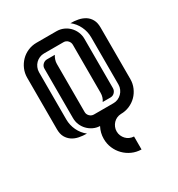

<svg xmlns="http://www.w3.org/2000/svg" viewBox="-150 -540 755 813"><g transform="rotate(-30 227.0 -133.0)"><path d="M190.4 55.2Q190.4 25.9 204.1 0Q187 -0.5 171.9 -7.8Q156.7 -15.1 145.5 -26.9Q134.3 -38.6 127.9 -54Q121.6 -69.3 121.6 -86.9V-328.1Q121.6 -340.3 130.4 -348.6Q139.2 -356.9 150.9 -356.9H189Q183.6 -348.6 180.4 -338.9Q177.2 -329.1 177.2 -319.3V-84Q177.2 -72.3 185.8 -63.7Q194.3 -55.2 206.1 -55.2H301.3Q313.5 -55.2 324 -59.8Q334.5 -64.5 342.3 -72.3Q350.1 -80.1 354.7 -90.6Q359.4 -101.1 359.4 -113.3V-344.2Q359.4 -372.1 347.2 -397.5Q335 -422.9 313 -439.9Q332.5 -439.9 350.8 -436.3Q369.1 -432.6 383.3 -423.6Q397.5 -414.6 406 -399.2Q414.6 -383.8 414.6 -360.4V-108.4Q414.6 -85.9 406 -66.2Q397.5 -46.4 382.8 -31.7Q368.2 -17.1 348.4 -8.5Q328.6 0 306.2 0Q294.9 0.5 285.4 4.9Q275.9 9.3 268.8 16.8Q261.7 24.4 257.6 34.2Q253.4 43.9 253.4 55.2Q253.4 66.4 257.6 76.2Q261.7 85.9 268.8 93.5Q275.9 101.1 285.6 105.5Q295.4 109.9 306.6 110.4V173.8Q282.2 173.3 261.2 163.8Q240.2 154.3 224.4 138.2Q208.5 122.1 199.5 100.8Q190.4 79.6 190.4 55.2ZM276.4 -355.5Q276.4 -367.2 268.1 -376Q259.8 -384.8 247.6 -384.8H151.9Q140.1 -384.8 129.6 -380.1Q119.1 -375.5 111.3 -367.7Q103.5 -359.9 98.9 -349.1Q94.2 -338.4 94.2 -326.7V-95.7Q94.2 -67.9 106.2 -42.5Q118.2 -17.1 140.1 0Q120.6 0 102.3 -3.7Q84 -7.3 70.1 -16.6Q56.2 -25.9 47.6 -41Q39.1 -56.2 39.1 -79.6V-331.1Q39.1 -353.5 47.6 -373.3Q56.2 -393.1 70.8 -408Q85.4 -422.9 105.2 -431.4Q125 -439.9 147.5 -439.9H245.1Q262.7 -439.9 278.6 -433.1Q294.4 -426.3 306.2 -414.3Q317.9 -402.3 324.7 -386.5Q331.5 -370.6 331.5 -353V-111.8Q331.5 -100.1 323.2 -91.3Q314.9 -82.5 302.7 -82.5H264.6Q276.4 -99.1 276.4 -120.6Z"/></g></svg>

Font: Isar CAT
Style: Regular
Weight: 400
Designer: Digitized by Peter Wiegel
Foundry: CAT-Fonts, Peter Wiegel
Version: Version 1.000; ttfautohint (v1.3)